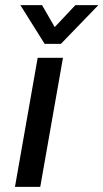

<svg xmlns="http://www.w3.org/2000/svg" viewBox="-20 -724 401 744"><path d="M126 -500H224L136 0H38ZM59 -704H143L192 -619L272 -704H361L216 -554H153Z"/></svg>

Font: Sarabun Medium
Style: Italic
Weight: 500
Italic angle: -10°
Designer: Suppakit Chalermlarp | Katatrad Co.,Ltd.
Foundry: Cadson Demak Co.,Ltd.
Version: Version 1.000; ttfautohint (v1.6)